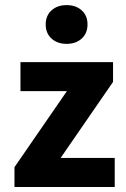

<svg xmlns="http://www.w3.org/2000/svg" viewBox="-20 -743 500 763"><path d="M37.5 0V-78.6L245.8 -380.8H61.3V-496.1H429.2V-417.5L220.9 -115.3H435.9V0ZM244.7 -568.7Q207.8 -568.7 184.7 -589.8Q161.6 -610.9 161.6 -645.9Q161.6 -680.7 184.7 -701.7Q207.8 -722.7 244.7 -722.7Q281.8 -722.7 304.8 -701.7Q327.8 -680.7 327.8 -645.9Q327.8 -610.9 304.8 -589.8Q281.8 -568.7 244.7 -568.7Z"/></svg>

Font: Source Sans Variable
Style: Regular
Weight: 200
Designer: Paul D. Hunt
Foundry: Adobe Systems Incorporated
Version: Version 3.006;hotconv 1.0.111;makeotfexe 2.5.65597